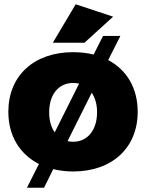

<svg xmlns="http://www.w3.org/2000/svg" viewBox="-20 -795 683 898"><path d="M509 -717 334 -775 227 -595H375ZM486 -514 543 -627H462L418 -540C389 -547 356 -551 322 -551C139 -551 19 -441 19 -272C19 -160 72 -74 162 -28L106 83H186L229 -4C258 3 289 7 322 7C505 7 624 -104 624 -272C624 -383 573 -468 486 -514ZM210 -270C210 -353 254 -407 322 -407C332 -407 341 -406 350 -404L236 -176C219 -199 210 -232 210 -270ZM322 -132C313 -132 304 -133 296 -135L409 -361C425 -338 434 -307 434 -270C434 -186 389 -132 322 -132Z"/></svg>

Font: Montserrat ExtraBold
Style: Regular
Weight: 800
Designer: Julieta Ulanovsky
Foundry: Julieta Ulanovsky
Version: Version 4.000